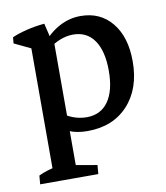

<svg xmlns="http://www.w3.org/2000/svg" viewBox="-66 -429 553 640"><g transform="rotate(-10 210.5 -108.5)"><path d="M206.1 8.8Q131.8 8.8 102.5 -37.1L118.2 -73.7Q161.6 -37.1 211.4 -37.1Q258.8 -37.1 284.4 -73.5Q310.1 -109.9 310.1 -177.2Q310.1 -244.1 284.9 -280.3Q259.8 -316.4 213.4 -316.4Q168.9 -316.4 122.1 -279.8L112.8 -300.8Q173.3 -373 248.5 -373Q315.4 -373 354.7 -324.7Q394 -276.4 394 -194.3Q394 -101.6 343 -46.4Q292 8.8 206.1 8.8ZM19 156.2 21.5 127Q35.6 120.1 49.8 115.7Q64 111.3 78.1 107.9L68.8 144V77.1H147V144L139.2 112.3L218.3 126L215.8 156.2ZM68.8 150.9V-328.1L147 -308.1V150.9ZM68.8 -248.5V-311L80.6 -289.6L13.2 -321.8L15.1 -342.3Q36.1 -351.6 64.7 -358.6Q93.3 -365.7 125.5 -368.7L144 -291Z"/></g></svg>

Font: Markazi Text
Style: Regular
Weight: 400
Designer: Borna Izadpanah (Arabic designer), Fiona Ross (Arabic design director) and Florian Runge (Latin designer)
Foundry: Borna Izadpanah and Florian Runge
Version: Version 1.000